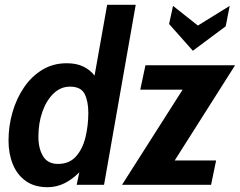

<svg xmlns="http://www.w3.org/2000/svg" viewBox="-20 -770 1000 800"><path d="M178 10Q123.5 10 87.5 -15.8Q51.5 -41.5 33.5 -85.5Q15.5 -129.5 15.5 -184Q15.5 -245 32.2 -302.8Q49 -360.5 80.5 -406.5Q112 -452.5 156.8 -479.5Q201.5 -506.5 258 -506.5Q299 -506.5 327.5 -492.5Q356 -478.5 374 -455L426.5 -750H545.5L413.5 0H299.5L310.5 -52Q280.5 -22 247.8 -6Q215 10 178 10ZM221.5 -87Q268.5 -87 296.2 -117.8Q324 -148.5 336 -197.5Q348 -246.5 348 -300Q348 -347.5 332.8 -378.2Q317.5 -409 271.5 -409Q233 -409 203.2 -380.5Q173.5 -352 156.8 -304.8Q140 -257.5 140 -200.5Q140 -151 159.5 -119Q179 -87 221.5 -87ZM488.5 0 741 -396.5H564.5L586 -498H959.5L708 -101.5H880.5L859.5 0ZM783.5 -558.5 684.5 -670 701 -745.5 804.5 -663.5 937 -745.5 920.5 -660.5Z"/></svg>

Font: Cabin Condensed
Style: Bold Italic
Weight: 700
Width: 3
Italic angle: -10°
Designer: Pablo Impallari
Foundry: Pablo Impallari. http://www.impallari.com Igino Marini. http://www.ikern.com
Version: Version 3.001; ttfautohint (v1.8.3)